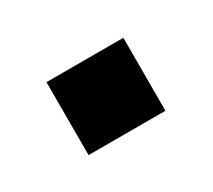

<svg xmlns="http://www.w3.org/2000/svg" viewBox="-40 -153 235 212"><g transform="rotate(-30 77.0 -46.5)"><path d="M28 0V-93H126V0Z"/></g></svg>

Font: Rokkitt SemiBold SemiBold
Style: Regular
Weight: 600
Version: Version 3.103